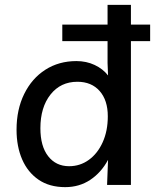

<svg xmlns="http://www.w3.org/2000/svg" viewBox="-20 -760 637 789"><path d="M518 -740V0H420L424 -103Q396 -51 351 -21Q306 9 248 9Q183 9 138.5 -21.5Q94 -52 71 -105Q48 -158 48 -227Q48 -310 79.5 -374Q111 -438 166.5 -473.5Q222 -509 294 -509Q335 -509 369 -493Q403 -477 424 -450L422 -501V-740ZM298 -424Q229 -424 187.5 -371.5Q146 -319 146 -233Q146 -159 178 -118Q210 -77 264 -77Q309 -77 345 -103Q381 -129 402 -175.5Q423 -222 423 -282Q423 -348 389.5 -386Q356 -424 298 -424ZM236 -591V-659H597V-591Z"/></svg>

Font: Livvic Medium
Style: Regular
Weight: 500
Designer: Jacques Le Bailly, Baron von Fonthausen
Version: Version 1.001; ttfautohint (v1.8.2)